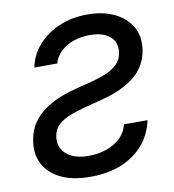

<svg xmlns="http://www.w3.org/2000/svg" viewBox="-83 -811 813 897"><g transform="rotate(-10 323.0 -362.0)"><path d="M275.4 12.2Q189 12.2 133.1 -15.9Q77.1 -43.9 53.2 -92Q29.3 -140.1 39.6 -201.2Q47.4 -250.5 72.5 -285.4Q97.7 -320.3 132.6 -343.8Q167.5 -367.2 206.8 -382.1Q246.1 -397 283.2 -406.2L356.9 -424.8Q386.7 -432.6 419.2 -445.1Q451.7 -457.5 476.3 -479.2Q501 -501 505.9 -535.2Q511.2 -566.9 498.5 -590.6Q485.8 -614.3 457.3 -627.4Q428.7 -640.6 386.2 -640.6Q344.2 -640.6 308.1 -628.2Q272 -615.7 247.1 -592.3Q222.2 -568.8 212.9 -536.1H104.5Q115.7 -594.2 155.5 -639.6Q195.3 -685.1 256.1 -711.2Q316.9 -737.3 391.1 -737.3Q464.8 -737.3 519.3 -710.9Q573.7 -684.6 600.1 -637.5Q626.5 -590.3 616.2 -527.3Q603.5 -451.2 544.4 -404.8Q485.4 -358.4 395 -335.4L305.7 -312Q264.6 -301.8 231.2 -288.3Q197.8 -274.9 176.3 -254.6Q154.8 -234.4 149.4 -202.1Q141.1 -148.9 178.5 -117.2Q215.8 -85.4 283.7 -85.4Q325.7 -85.4 364.7 -98.1Q403.8 -110.8 432.4 -136.7Q460.9 -162.6 470.7 -202.1H582.5Q568.4 -136.2 526.9 -87.9Q485.4 -39.6 421.6 -13.7Q357.9 12.2 275.4 12.2Z"/></g></svg>

Font: Inter Medium
Style: Italic
Weight: 500
Italic angle: -9.3988°
Designer: Rasmus Andersson
Foundry: rsms
Version: Version 4.001;git-66647c0bb